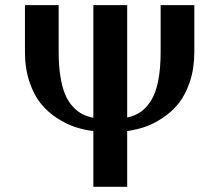

<svg xmlns="http://www.w3.org/2000/svg" viewBox="-20 -720 845 740"><path d="M339.8 -266.1V-700.2H470.2V-267.1Q500 -273.4 522 -288.6Q543.9 -303.7 562 -332Q580.1 -360.4 589.6 -407.5Q599.1 -454.6 599.1 -520V-700.2H729V-520Q729 -457.5 712.2 -406.5Q695.3 -355.5 669.4 -322.8Q643.6 -290 608.2 -266.4Q572.8 -242.7 539.3 -231.2Q505.9 -219.7 470.2 -214.8V0H339.8V-214.8Q304.2 -219.2 270.3 -230.2Q236.3 -241.2 200.2 -264.6Q164.1 -288.1 137.5 -320.6Q110.8 -353 93.5 -404.8Q76.2 -456.5 76.2 -520V-700.2H206.1V-520Q206.1 -466.3 212.9 -424.6Q219.7 -382.8 231.4 -355.5Q243.2 -328.1 260.7 -309.1Q278.3 -290 297.4 -280.3Q316.4 -270.5 339.8 -266.1Z"/></svg>

Font: Pfennig
Style: Bold
Weight: 700
Version: Version 20120410 ; ttfautohint (v0.8)